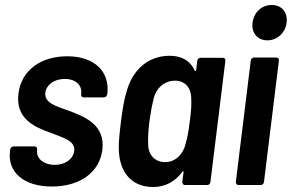

<svg xmlns="http://www.w3.org/2000/svg" viewBox="-20 -743 1172 771"><path d="M188 6C300 6 380 -50 391 -142C403 -241 322 -274 257 -298C204 -317 157 -330 162 -371C166 -402 197 -426 240 -426C285 -426 310 -400 306 -368V-364C305 -357 309 -352 316 -352H397C404 -352 410 -357 410 -364L411 -365C422 -456 359 -517 250 -517C144 -517 65 -461 54 -366C42 -267 118 -233 180 -211C232 -190 283 -179 278 -137C274 -105 243 -81 200 -81C154 -81 125 -108 129 -140V-143C130 -150 126 -155 119 -155H35C28 -155 22 -150 21 -143L20 -135C10 -52 75 6 188 6Z M772 -499 768 -462C767 -457 764 -456 762 -460C743 -500 709 -519 661 -519C572 -519 509 -459 487 -370C478 -343 471 -296 466 -256C461 -218 456 -171 457 -147C458 -53 507 8 595 8C642 8 683 -13 712 -53C715 -57 718 -56 717 -51L712 -12C712 -5 716 0 723 0H812C819 0 824 -5 825 -12L885 -499C886 -506 881 -511 875 -511H785C779 -511 773 -506 772 -499ZM725 -164C715 -123 684 -92 643 -92C601 -92 575 -122 575 -164C574 -189 575 -213 580 -256C586 -298 591 -323 597 -348C607 -389 640 -419 683 -419C724 -419 748 -389 748 -348C749 -323 748 -298 742 -255C737 -213 732 -189 725 -164Z M1054 -581C1093 -581 1126 -611 1131 -652C1136 -694 1111 -723 1071 -723C1031 -723 1000 -694 994 -652C989 -611 1014 -581 1054 -581ZM938 0H1027C1034 0 1039 -5 1040 -12L1100 -500C1101 -507 1096 -512 1090 -512H1000C994 -512 988 -507 987 -500L927 -12C927 -5 931 0 938 0Z"/></svg>

Font: Barlow Semi Condensed SemiBold
Style: Italic
Weight: 600
Width: 4
Italic angle: -7°
Designer: Jeremy Tribby
Foundry: Tribby Type
Version: Version 1.422;hotconv 1.0.109;makeotfexe 2.5.65596